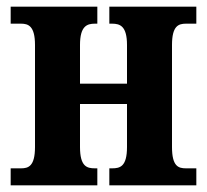

<svg xmlns="http://www.w3.org/2000/svg" viewBox="-20 -556 621 576"><path d="M12 0H272V-51H265C241 -51 220 -56 220 -115V-244H361V-115C361 -56 340 -51 316 -51H308V0H569V-51H538C515 -51 496 -57 496 -115V-421C496 -478 515 -485 538 -485H569V-536H308V-485H316C340 -485 361 -478 361 -421V-305H220V-421C220 -478 241 -485 265 -485H272V-536H12V-485H43C65 -485 85 -478 85 -421V-115C85 -57 65 -51 43 -51H12Z"/></svg>

Font: Noto Serif Condensed
Style: Bold
Weight: 700
Width: 3
Designer: Monotype Design Team
Foundry: Monotype Imaging Inc.
Version: Version 2.015